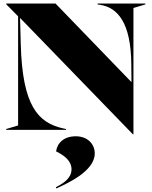

<svg xmlns="http://www.w3.org/2000/svg" viewBox="-20 -732 854 1082"><path d="M729 25H732V-687L799 -707V-712H530V-707L543 -705C642 -690 718 -606 720 -369L721 -269L293 -712H15V-708L82 -640V-25L15 -5V0H352V-5L338 -8C194 -39 106 -136 97 -484L93 -631ZM295 323 298 330C348 306 514 236 514 133C514 80 474 36 407 36C342 36 303 72 296 121C347 146 383 177 383 222C383 269 344 298 295 323Z"/></svg>

Font: Nyght Serif Dark
Style: Regular
Weight: 800
Designer: Maksym Kobuzan
Version: Version 0.410;Glyphs 3.1.2 (3151)